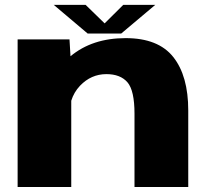

<svg xmlns="http://www.w3.org/2000/svg" viewBox="-20 -748 842 768"><path d="M50.5 0V-590.5H258L262 -523Q349 -595.5 482.5 -595.5Q613 -595.5 673 -520Q733 -444.5 733 -306V0H518V-293Q518 -386 489.8 -418.8Q461.5 -451.5 405.5 -451.5Q344.5 -451.5 300 -405Q275.5 -379 265 -345V0ZM330.5 -614 195 -728.5H322.5L398.5 -654.5L473 -728.5H601L465 -614Z"/></svg>

Font: Anybody ExtraExpanded ExtraBold
Style: Regular
Weight: 800
Width: 8
Designer: Tyler Finck
Foundry: Etcetera Type Company
Version: Version 1.010; ttfautohint (v1.8.3) -l 8 -r 50 -G 200 -x 14 